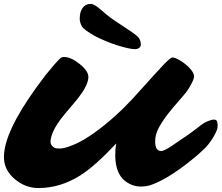

<svg xmlns="http://www.w3.org/2000/svg" viewBox="-23 -954 1133 982"><path d="M397.5 -910.2Q412.6 -934.1 440.4 -934.1Q456.1 -934.1 481 -914.1L522.5 -878.9Q539.6 -864.7 560.5 -850.6L642.6 -795.9Q683.1 -769.5 690.2 -755.1Q697.3 -740.7 697.3 -726.3Q697.3 -711.9 682.1 -705.1Q678.2 -702.6 665.5 -702.6Q652.8 -702.6 628.7 -708Q604.5 -713.4 576.2 -722.4Q547.9 -731.4 518.3 -743.7Q488.8 -755.9 462.9 -769.5Q405.3 -801.3 395 -820.8Q384.8 -840.3 384.8 -857.2Q384.8 -874 387.7 -886.7Q390.6 -899.4 397.5 -910.2ZM770.5 -231Q770.5 -181.6 801.3 -181.6Q814.9 -181.6 848.6 -203.1Q915 -247.6 940.4 -265.6L979.5 -294.4Q993.2 -304.7 1006.6 -315.4Q1020 -326.2 1039.6 -334.2Q1059.1 -342.3 1071.3 -342.3Q1083.5 -342.3 1086.9 -333.5Q1090.3 -324.7 1090.3 -312Q1090.3 -299.3 1085.2 -286.4Q1080.1 -273.4 1071.8 -258.8Q1048.3 -218.3 1023.9 -194.8Q999.5 -171.4 981.4 -156.2L940.9 -123Q827.1 -34.2 747.1 -7.3Q725.1 0 695.6 0Q666 0 638.7 -14.2Q611.3 -28.3 595.2 -50.8Q566.4 -91.8 566.4 -162.1Q566.4 -191.9 571.3 -220.2Q464.4 -105.5 387.2 -56.6Q285.2 7.8 173.3 7.8Q107.9 7.8 54.2 -36.6Q-2.9 -84 -2.9 -150.4Q-2.9 -276.9 163.1 -506.8L210.4 -570.3Q259.3 -631.3 287.1 -657.7Q293.5 -662.6 304.2 -662.6Q339.8 -662.6 384.8 -626.5Q433.1 -587.9 428.7 -554.2Q424.8 -514.2 377.9 -454.1Q357.4 -428.2 334.2 -401.6Q311 -375 290 -347.7Q241.7 -284.2 235.8 -236.8Q232.4 -210.9 255.9 -198.2Q262.7 -194.3 282.7 -194.3Q302.7 -194.3 337.6 -207.3Q372.6 -220.2 408.4 -241.5Q444.3 -262.7 479.7 -289.6Q515.1 -316.4 547.1 -344.2Q579.1 -372.1 606 -398.4L652.3 -445.8Q796.9 -606 813.5 -623Q849.6 -660.2 857.9 -660.2Q866.2 -660.2 876.7 -655.8Q887.2 -651.4 899.2 -644Q911.1 -636.7 923.1 -627.4Q935.1 -618.2 945.3 -607.4Q967.3 -584.5 969.2 -566.9Q972.2 -556.2 955.3 -524.2Q938.5 -492.2 918.9 -469.7L876 -419.9Q787.6 -318.4 774.4 -263.2Q770.5 -246.6 770.5 -231Z"/></svg>

Font: Sarina
Style: Regular
Weight: 400
Designer: James Grieshaber
Foundry: James Grieshaber
Version: Version 1.001